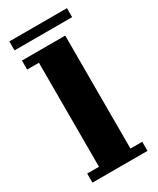

<svg xmlns="http://www.w3.org/2000/svg" viewBox="-162 -660 586 713"><g transform="rotate(-30 131.5 -304.0)"><path d="M13.5 0V-39H64V-485H13.5V-523.5H199V-39H249.5V0ZM8.5 -570V-608.5H255.5V-570Z"/></g></svg>

Font: Imbue Thin 10pt ExtraBold
Style: Regular
Weight: 800
Version: Version 1.102